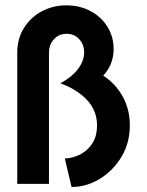

<svg xmlns="http://www.w3.org/2000/svg" viewBox="-20 -701 561 732"><path d="M252.8 11.8 227.1 -96.5Q261.1 -98.6 288.9 -113.9Q316.7 -129.2 333.3 -156.6Q350 -184 350 -221.5Q350 -279.2 311.8 -319.8Q273.6 -360.4 210.4 -383.3Q255.6 -408.3 278.1 -438.9Q300.7 -469.4 300.7 -500.7Q300.7 -531.9 281.6 -552.1Q262.5 -572.2 234 -572.2Q204.9 -572.2 185.8 -551.7Q166.7 -531.2 166.7 -498.6V0H45.8V-499.3Q45.8 -554.2 71.5 -594.8Q97.2 -635.4 139.6 -658Q181.9 -680.6 232.6 -680.6Q284 -680.6 324.7 -659Q365.3 -637.5 389.2 -599.7Q413.2 -561.8 413.2 -513.9Q413.2 -484 402.8 -458.3Q392.4 -432.6 373.6 -412.5Q420.1 -382.6 447.6 -333.3Q475 -284 475 -222.9Q475 -156.2 443.1 -103.1Q411.1 -50 360.4 -19.1Q309.7 11.8 252.8 11.8Z"/></svg>

Font: co2trust
Style: Bold
Weight: 700
Designer: Kristian Moeller
Foundry: Dicotype
Version: Version 1.000